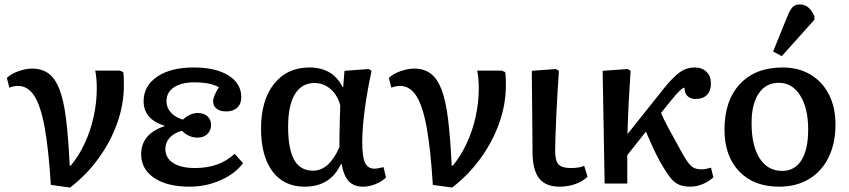

<svg xmlns="http://www.w3.org/2000/svg" viewBox="-20 -827 3827 865"><path d="M296 18 209 6Q199 -156 181 -254Q163 -352 134 -396Q105 -440 61 -440Q42 -440 22 -432L11 -476Q29 -494 62.5 -506Q96 -518 125 -518Q168 -518 198 -496.5Q228 -475 247.5 -425.5Q267 -376 277.5 -291.5Q288 -207 294 -81H299Q335 -124 361.5 -181Q388 -238 402 -301.5Q416 -365 416 -429Q416 -474 409 -509H520L535 -502Q537 -492 537.5 -480.5Q538 -469 538 -442Q538 -357 508.5 -273.5Q479 -190 425 -115Q371 -40 296 18Z M834 14Q733 14 674.5 -25.5Q616 -65 616 -132Q616 -224 722 -259V-260Q627 -290 627 -371Q627 -440 688 -481.5Q749 -523 852 -523Q952 -523 1009.5 -487Q1067 -451 1067 -389Q1067 -359 1049 -342Q1031 -325 999 -325Q971 -325 955.5 -337.5Q940 -350 940 -371Q940 -392 966 -434Q927 -456 856 -456Q797 -456 763.5 -433.5Q730 -411 730 -371Q730 -342 750 -320Q770 -298 804 -288Q836 -318 871 -318Q898 -318 914.5 -303Q931 -288 931 -264Q931 -239 914 -223Q897 -207 871 -207Q829 -207 800 -238Q764 -228 744.5 -206.5Q725 -185 725 -156Q725 -115 760.5 -92.5Q796 -70 859 -70Q969 -70 1037 -134L1075 -92Q1039 -44 973.5 -15Q908 14 834 14Z M1352 14Q1259 14 1207.5 -55Q1156 -124 1156 -248Q1156 -375 1214.5 -449Q1273 -523 1374 -523Q1480 -523 1524 -434H1526L1532 -508L1641 -516L1654 -508Q1634 -415 1623 -332Q1612 -249 1612 -187Q1612 -120 1624.5 -93.5Q1637 -67 1668 -67Q1679 -67 1708 -74L1719 -27Q1700 -9 1671.5 2.5Q1643 14 1616 14Q1575 14 1552 -9.5Q1529 -33 1519 -88H1516Q1469 14 1352 14ZM1390 -58Q1463 -58 1509 -164Q1509 -186 1509.5 -220.5Q1510 -255 1511 -290.5Q1512 -326 1513 -352Q1501 -398 1469.5 -425.5Q1438 -453 1397 -453Q1339 -453 1308.5 -402.5Q1278 -352 1278 -256Q1278 -155 1305.5 -106.5Q1333 -58 1390 -58Z M2017 18 1930 6Q1920 -156 1902 -254Q1884 -352 1855 -396Q1826 -440 1782 -440Q1763 -440 1743 -432L1732 -476Q1750 -494 1783.5 -506Q1817 -518 1846 -518Q1889 -518 1919 -496.5Q1949 -475 1968.5 -425.5Q1988 -376 1998.5 -291.5Q2009 -207 2015 -81H2020Q2056 -124 2082.5 -181Q2109 -238 2123 -301.5Q2137 -365 2137 -429Q2137 -474 2130 -509H2241L2256 -502Q2258 -492 2258.5 -480.5Q2259 -469 2259 -442Q2259 -357 2229.5 -273.5Q2200 -190 2146 -115Q2092 -40 2017 18Z M2501 14Q2438 14 2408.5 -24Q2379 -62 2379 -145Q2379 -178 2378.5 -228Q2378 -278 2377.5 -332.5Q2377 -387 2376.5 -434Q2376 -481 2376 -508L2485 -516L2498 -508Q2495 -467 2492 -415Q2489 -363 2486.5 -311Q2484 -259 2482.5 -216Q2481 -173 2481 -149Q2481 -103 2496 -86.5Q2511 -70 2552 -70Q2591 -70 2612 -80L2627 -31Q2606 -10 2572.5 2Q2539 14 2501 14Z M3091 14Q3062 14 3041.5 6Q3021 -2 3003.5 -22.5Q2986 -43 2965 -79Q2955 -95 2940.5 -123.5Q2926 -152 2912.5 -182.5Q2899 -213 2890 -234L2806 -128V0H2704L2695 -508L2808 -516L2821 -508Q2816 -432 2812.5 -366.5Q2809 -301 2807 -223L2972 -430Q3015 -483 3044.5 -503Q3074 -523 3110 -523Q3143 -523 3163 -503.5Q3183 -484 3183 -451Q3183 -418 3165 -399.5Q3147 -381 3114 -381Q3090 -381 3076.5 -395Q3063 -409 3064 -432Q3050 -432 3007 -379L2958 -318Q2970 -290 2992.5 -248Q3015 -206 3058 -129Q3081 -89 3097 -76.5Q3113 -64 3140 -64Q3158 -64 3183 -72L3194 -28Q3173 -9 3145.5 2.5Q3118 14 3091 14Z M3490 14Q3376 14 3310 -55Q3244 -124 3244 -243Q3244 -374 3313.5 -448.5Q3383 -523 3505 -523Q3578 -523 3631.5 -491Q3685 -459 3714.5 -401.5Q3744 -344 3744 -266Q3744 -181 3713 -118Q3682 -55 3625 -20.5Q3568 14 3490 14ZM3504 -57Q3560 -57 3590.5 -105Q3621 -153 3621 -243Q3621 -340 3585 -397Q3549 -454 3489 -454Q3431 -454 3398.5 -406.5Q3366 -359 3366 -273Q3366 -170 3402.5 -113.5Q3439 -57 3504 -57ZM3502 -574 3463 -595 3530 -760Q3541 -786 3552.5 -796.5Q3564 -807 3584 -807Q3626 -807 3649 -754V-738Z"/></svg>

Font: Literata 12pt Medium
Style: Regular
Weight: 500
Designer: Latin by Veronika Burian and Jose Scaglione. Greek by Irene Vlachou. Cyrillic by Vera Evstafieva.
Foundry: TypeTogether
Version: Version 3.002